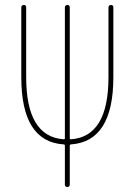

<svg xmlns="http://www.w3.org/2000/svg" viewBox="-20 -750 540 770"><path d="M235.4 -170.9Q65.4 -181.6 65.4 -440.4V-719.7Q65.4 -729.5 75.2 -730Q85 -730.5 85 -719.7V-440.4Q85 -202.1 235.4 -191.4Q240.2 -191.4 240.2 -195.3V-719.7Q240.2 -729.5 250 -730Q259.8 -730.5 259.8 -719.7V-195.3Q259.8 -191.4 264.6 -191.4Q415 -202.1 415 -440.4V-719.7Q415 -729.5 424.8 -730Q434.6 -730.5 434.6 -719.7V-440.4Q434.6 -182.6 264.6 -170.9Q259.8 -170.9 259.8 -165V-9.8Q259.8 0 250 0Q240.2 0 240.2 -9.8V-165Q240.2 -170.9 235.4 -170.9Z"/></svg>

Font: Rounded-X Mgen+ 2m thin
Style: Regular
Weight: 100
Designer: [Source Han Sans]
Ryoko NISHIZUKA  (kana & ideographs); Paul D. Hunt (Latin, Greek & Cyrillic); Wenlong ZHANG  (bopomofo
Version: Version 1.059.20150602